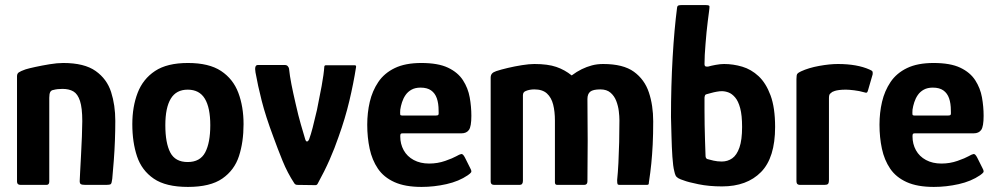

<svg xmlns="http://www.w3.org/2000/svg" viewBox="-20 -728 3922 756"><path d="M61 0Q47 0 47 -13Q47 -117 47 -220.5Q47 -324 47 -428Q47 -438 54 -443Q61 -448 81 -455Q94 -459 119.5 -464.5Q145 -470 175 -475Q205 -480 229 -480Q312 -480 356.5 -448.5Q401 -417 417.5 -365.5Q434 -314 434 -252Q434 -215 432.5 -174.5Q431 -134 428 -95Q425 -56 422 -24Q420 -6 416 -3Q412 0 398 0H316Q302 0 297.5 -3.5Q293 -7 294 -19Q294 -23 295.5 -50.5Q297 -78 299 -116Q301 -154 302.5 -191Q304 -228 304 -251Q304 -303 295 -330.5Q286 -358 269 -368Q252 -378 226 -378Q216 -378 207 -377Q198 -376 191 -374Q182 -373 178 -366Q174 -359 174 -343Q174 -301 174 -246Q174 -191 174 -132Q174 -73 174 -13Q174 0 163 0Z M720 8Q633 8 585.5 -24.5Q538 -57 519.5 -112.5Q501 -168 501 -239Q501 -308 522 -362.5Q543 -417 590.5 -448.5Q638 -480 720 -480Q803 -480 850.5 -448.5Q898 -417 918.5 -362.5Q939 -308 939 -239Q939 -169 921 -113.5Q903 -58 855.5 -25Q808 8 720 8ZM719 -90Q768 -90 788 -128Q808 -166 808 -235Q808 -304 786.5 -339.5Q765 -375 719 -375Q674 -375 652.5 -339.5Q631 -304 631 -235Q631 -165 650.5 -127.5Q670 -90 719 -90Z M1151 0Q1143 0 1139 -6Q1112 -47 1092.5 -95Q1073 -143 1056 -190Q1026 -270 1010.5 -331Q995 -392 986 -443Q981 -472 995 -472H1102Q1109 -472 1113 -467.5Q1117 -463 1118 -458Q1121 -429 1127.5 -396Q1134 -363 1144 -320Q1155 -271 1164.5 -238.5Q1174 -206 1182 -179Q1185 -170 1189.5 -171Q1194 -172 1197 -179Q1204 -198 1211 -225Q1218 -252 1228 -295Q1238 -343 1246.5 -389.5Q1255 -436 1257 -466Q1258 -471 1263 -471H1377Q1383 -471 1382 -464Q1372 -400 1355.5 -330.5Q1339 -261 1313 -189Q1298 -145 1278 -99.5Q1258 -54 1231 -5Q1228 1 1222 1Z M1426 -237Q1426 -284 1436 -327Q1446 -370 1469.5 -405Q1493 -440 1534.5 -460Q1576 -480 1639 -480Q1705 -480 1744 -461.5Q1783 -443 1803 -412Q1823 -381 1829.5 -344.5Q1836 -308 1836 -272Q1836 -230 1826.5 -216.5Q1817 -203 1797 -203H1565Q1559 -203 1557.5 -200.5Q1556 -198 1556 -191Q1556 -161 1569.5 -136.5Q1583 -112 1609 -98Q1635 -84 1670 -84Q1703 -84 1733 -94.5Q1763 -105 1777 -113Q1789 -120 1796 -121.5Q1803 -123 1811 -107L1832 -65Q1838 -54 1835 -49.5Q1832 -45 1822 -38Q1787 -14 1738 -3Q1689 8 1640 8Q1575 8 1533 -11Q1491 -30 1468 -64Q1445 -98 1435.5 -142.5Q1426 -187 1426 -237ZM1707 -293Q1707 -321 1700 -341Q1693 -361 1677.5 -372Q1662 -383 1636 -383Q1615 -383 1600.5 -375Q1586 -367 1577 -354Q1568 -341 1563 -325.5Q1558 -310 1556 -296Q1555 -280 1556 -276.5Q1557 -273 1564 -273H1695Q1704 -273 1706 -276Q1708 -279 1707 -293Z M1926 0Q1912 0 1912 -13V-422Q1912 -432 1917 -438Q1922 -444 1934 -448Q1952 -454 1979.5 -460.5Q2007 -467 2035.5 -471.5Q2064 -476 2084 -476Q2137 -476 2170.5 -464.5Q2204 -453 2231 -431Q2251 -446 2270.5 -455.5Q2290 -465 2310.5 -470.5Q2331 -476 2355 -476Q2434 -476 2476 -445.5Q2518 -415 2535 -364Q2552 -313 2552 -250Q2552 -199 2550 -159Q2548 -119 2544.5 -84Q2541 -49 2535 -10Q2535 -3 2533 -1.5Q2531 0 2526 0H2419Q2413 0 2411.5 -3.5Q2410 -7 2410 -19Q2413 -48 2415 -86.5Q2417 -125 2418 -169Q2419 -213 2419 -254Q2419 -270 2416.5 -290.5Q2414 -311 2406.5 -330.5Q2399 -350 2384 -363Q2369 -376 2344 -376Q2315 -376 2304 -367Q2293 -358 2293 -338Q2293 -295 2293.5 -254Q2294 -213 2294 -173.5Q2294 -134 2293.5 -94.5Q2293 -55 2293 -14Q2293 0 2280 0H2174Q2165 0 2165 -10V-253Q2165 -289 2158 -316.5Q2151 -344 2133.5 -360Q2116 -376 2084 -376Q2075 -376 2066.5 -374.5Q2058 -373 2051 -370Q2039 -366 2039 -353V-16Q2039 0 2026 0Z M2823 6Q2772 6 2730.5 -2.5Q2689 -11 2674 -17Q2658 -22 2650.5 -26.5Q2643 -31 2640 -37.5Q2637 -44 2635 -54Q2630 -73 2627.5 -111Q2625 -149 2624 -191.5Q2623 -234 2622 -267Q2622 -390 2628.5 -502Q2635 -614 2646 -698Q2647 -705 2651.5 -706.5Q2656 -708 2664 -708H2758Q2773 -708 2773.5 -703.5Q2774 -699 2772 -684Q2770 -667 2767 -645.5Q2764 -624 2762 -601Q2760 -578 2758 -555Q2756 -532 2755 -512Q2754 -492 2754 -476Q2754 -468 2758.5 -466.5Q2763 -465 2769 -466Q2779 -469 2797.5 -472.5Q2816 -476 2831 -476Q2867 -476 2902.5 -465.5Q2938 -455 2967 -428Q2996 -401 3014 -352.5Q3032 -304 3032 -228Q3032 -107 2976.5 -50.5Q2921 6 2823 6ZM2822 -92Q2845 -92 2863 -104.5Q2881 -117 2891.5 -147Q2902 -177 2902 -228Q2902 -274 2894.5 -302Q2887 -330 2874.5 -344.5Q2862 -359 2848.5 -364Q2835 -369 2822 -369Q2814 -369 2802.5 -367Q2791 -365 2780.5 -362Q2770 -359 2762 -357Q2758 -356 2756.5 -353.5Q2755 -351 2754 -344Q2754 -320 2754 -293Q2754 -266 2754.5 -236Q2755 -206 2756 -175.5Q2757 -145 2758 -116Q2758 -110 2759.5 -107Q2761 -104 2764 -102Q2774 -99 2789.5 -95.5Q2805 -92 2822 -92Z M3279 -476Q3355 -476 3404 -454Q3414 -450 3415.5 -446Q3417 -442 3416 -435L3398 -373Q3396 -365 3393 -363.5Q3390 -362 3381 -365Q3364 -370 3343 -372.5Q3322 -375 3311 -375Q3295 -375 3284 -373.5Q3273 -372 3267 -370Q3261 -368 3257 -366Q3253 -363 3248.5 -359Q3244 -355 3244 -341V-21Q3244 -7 3240 -3.5Q3236 0 3226 0H3129Q3124 0 3120 -3Q3116 -6 3116 -17V-417Q3116 -433 3119.5 -437.5Q3123 -442 3134 -447Q3164 -461 3205.5 -468.5Q3247 -476 3279 -476Z M3443 -237Q3443 -284 3453 -327Q3463 -370 3486.5 -405Q3510 -440 3551.5 -460Q3593 -480 3656 -480Q3722 -480 3761 -461.5Q3800 -443 3820 -412Q3840 -381 3846.5 -344.5Q3853 -308 3853 -272Q3853 -230 3843.5 -216.5Q3834 -203 3814 -203H3582Q3576 -203 3574.5 -200.5Q3573 -198 3573 -191Q3573 -161 3586.5 -136.5Q3600 -112 3626 -98Q3652 -84 3687 -84Q3720 -84 3750 -94.5Q3780 -105 3794 -113Q3806 -120 3813 -121.5Q3820 -123 3828 -107L3849 -65Q3855 -54 3852 -49.5Q3849 -45 3839 -38Q3804 -14 3755 -3Q3706 8 3657 8Q3592 8 3550 -11Q3508 -30 3485 -64Q3462 -98 3452.5 -142.5Q3443 -187 3443 -237ZM3724 -293Q3724 -321 3717 -341Q3710 -361 3694.5 -372Q3679 -383 3653 -383Q3632 -383 3617.5 -375Q3603 -367 3594 -354Q3585 -341 3580 -325.5Q3575 -310 3573 -296Q3572 -280 3573 -276.5Q3574 -273 3581 -273H3712Q3721 -273 3723 -276Q3725 -279 3724 -293Z"/></svg>

Font: Glory
Style: Bold
Weight: 700
Designer: Robert Leuschke
Foundry: Robert Leuschke
Version: Version 1.011